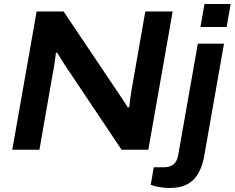

<svg xmlns="http://www.w3.org/2000/svg" viewBox="-20 -744 1166 954"><path d="M41 0 162 -687H296L556 -300Q562 -291 572.5 -275.5Q583 -260 594.5 -242.5Q606 -225 615 -210L622 -211Q624 -230 627.5 -256.5Q631 -283 634 -299L702 -687H838L717 0H584L329 -381Q314 -402 295 -432Q276 -462 264 -482H258Q256 -466 252 -436.5Q248 -407 242 -378L176 0ZM976 -610 996 -724H1126L1106 -610ZM823 190Q807 190 789.5 188Q772 186 756.5 182.5Q741 179 729 174L744 87H795Q825 87 842.5 72Q860 57 865 29L963 -527H1093L994 35Q986 78 967.5 113.5Q949 149 914 169.5Q879 190 823 190Z"/></svg>

Font: Archivo SemiExpanded SemiBold
Style: Italic
Weight: 600
Width: 6
Italic angle: -10°
Designer: Hector Gatti
Foundry: Omnibus-Type
Version: Version 2.001